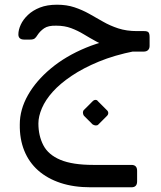

<svg xmlns="http://www.w3.org/2000/svg" viewBox="-20 -447 682 815"><path d="M365 348Q293 348 237 329.5Q181 311 142 276.5Q103 242 83 192.5Q63 143 64 81Q64 18 98.5 -43Q133 -104 196 -156.5Q259 -209 345 -244.5Q431 -280 533 -291L552 -230Q466 -213 399.5 -185.5Q333 -158 284 -125Q235 -92 204 -57.5Q173 -23 158 12Q143 47 143 77Q143 129 164 169.5Q185 210 236.5 231.5Q288 253 376 253H538Q562 253 562 278V323Q562 348 538 348ZM531 -228V-237Q485 -236 450.5 -246Q416 -256 388.5 -271Q361 -286 335.5 -301.5Q310 -317 282 -327.5Q254 -338 219 -338Q185 -339 167.5 -327Q150 -315 139 -298Q133 -288 127 -283.5Q121 -279 108 -279H83Q58 -279 58 -301Q58 -320 68 -342Q78 -364 98.5 -383.5Q119 -403 149.5 -415Q180 -427 222 -427Q263 -427 296 -416Q329 -405 358.5 -388.5Q388 -372 417.5 -355Q447 -338 482 -326.5Q517 -315 562 -315H592Q606 -315 610.5 -309.5Q615 -304 615 -289V-252Q615 -241 608.5 -234.5Q602 -228 590 -228ZM397 82Q393 86 386 85.5Q379 85 373 81L336 44Q332 38 332 31Q332 24 336 20L373 -17Q379 -23 385.5 -23Q392 -23 396 -17L433 20Q439 25 439.5 32Q440 39 434 45Z"/></svg>

Font: Rubik
Style: Italic
Weight: 400
Italic angle: -12°
Designer: Hubert and Fischer
Foundry: Hubert and Fischer
Version: Version 2.300;gftools[0.9.30]